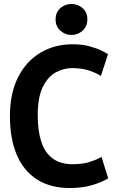

<svg xmlns="http://www.w3.org/2000/svg" viewBox="-20 -932 600 967"><path d="M332 15Q235 15 167.5 -27.5Q100 -70 65 -151Q30 -232 30 -347Q30 -462 71 -543Q112 -624 183.5 -666.5Q255 -709 345 -709Q394 -709 430.5 -699Q467 -689 490.5 -677.5Q514 -666 524 -659L488 -549Q463 -566 426 -577.5Q389 -589 343 -589Q301 -589 261 -567.5Q221 -546 195.5 -494Q170 -442 170 -351Q170 -273 188 -218Q206 -163 245 -134Q284 -105 345 -105Q398 -105 434 -117Q470 -129 491 -142L525 -34Q497 -16 447 -0.5Q397 15 332 15ZM340 -756Q308 -756 284 -777.5Q260 -799 260 -834Q260 -870 284 -891Q308 -912 340 -912Q372 -912 396 -891Q420 -870 420 -835Q420 -799 396 -777.5Q372 -756 340 -756Z"/></svg>

Font: Ubuntu Sans Mono
Style: Bold
Weight: 700
Monospace: yes
Designer: Dalton Maag Ltd
Foundry: Dalton Maag Ltd
Version: Version 1.006